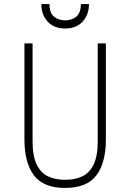

<svg xmlns="http://www.w3.org/2000/svg" viewBox="-20 -913 640 943"><path d="M460 -218V-700H500V-228Q500 -114 453.5 -52Q407 10 300 10Q193 10 146.5 -52Q100 -114 100 -228V-700H140V-218Q140 -147 160 -105.5Q180 -64 215.5 -47Q251 -30 300 -30Q349 -30 384.5 -47Q420 -64 440 -105.5Q460 -147 460 -218ZM300 -813Q332 -813 354.5 -831Q377 -849 377 -893H417Q417 -841 386 -807Q355 -773 300 -773Q245 -773 214 -807Q183 -841 183 -893H223Q223 -849 245.5 -831Q268 -813 300 -813Z"/></svg>

Font: Fliege Mono Thin
Style: Regular
Weight: 100
Version: Version 0.020;Glyphs 3.3 (3306)